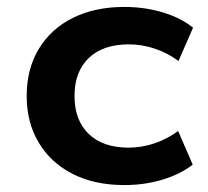

<svg xmlns="http://www.w3.org/2000/svg" viewBox="-20 -524 601 554"><path d="M339 10Q253 10 190 -22Q127 -54 92 -112Q57 -170 57 -247Q57 -325 92 -383Q127 -441 190.5 -472.5Q254 -504 339 -504Q398 -504 450.5 -488Q503 -472 537 -444L495 -348Q464 -371 427 -383.5Q390 -396 352 -396Q277 -396 236 -356.5Q195 -317 195 -247Q195 -177 236 -137.5Q277 -98 351 -98Q389 -98 426 -110.5Q463 -123 494 -146L536 -49Q502 -22 450 -6Q398 10 339 10Z"/></svg>

Font: Nunito Sans 10pt SemiExpanded
Style: Bold
Weight: 700
Width: 6
Designer: Vernon Adams
Foundry: Vernon Adams
Version: Version 3.101;gftools[0.9.27]